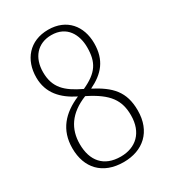

<svg xmlns="http://www.w3.org/2000/svg" viewBox="-179 -819 827 924"><g transform="rotate(-30 234.0 -357.0)"><path d="M234 10C341 10 416 -55 416 -172C416 -277 367 -326 274 -375C351 -412 396 -464 396 -557C396 -652 339 -724 236 -724C132 -724 72 -651 72 -553C72 -466 124 -412 200 -374C109 -335 52 -273 52 -171C52 -62 117 10 234 10ZM243 -391C157 -432 113 -473 113 -559C113 -639 159 -694 236 -694C323 -694 357 -626 357 -557C357 -474 330 -431 243 -391ZM235 -20C141 -20 93 -78 93 -171C93 -253 133 -319 231 -358C342 -303 376 -251 376 -168C376 -72 318 -20 235 -20Z"/></g></svg>

Font: Noto Serif Devanagari Condensed ExtraLight
Style: Regular
Weight: 200
Width: 3
Designer: Universal Thirst, Indian Type Foundry and the Monotype Design Team
Foundry: Monotype Imaging Inc.
Version: Version 2.004